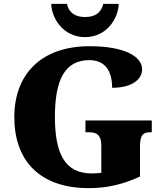

<svg xmlns="http://www.w3.org/2000/svg" viewBox="-20 -963 850 993"><path d="M420 -771C532 -771 592 -868 594 -943H514C503 -895 469 -875 420 -875C371 -875 337 -895 326 -943H245C247 -868 307 -771 420 -771ZM440 10C534 10 618 -10 704 -50V-202C704 -255 713 -279 756 -279H765V-340H422V-279H441C490 -279 504 -255 504 -206V-69C485 -67 469 -66 454 -66C315 -66 264 -170 264 -358C264 -546 313 -652 442 -652C517 -652 560 -604 560 -509C667 -509 715 -555 715 -605C715 -671 623 -724 444 -724C188 -724 54 -574 54 -358C54 -137 180 10 440 10Z"/></svg>

Font: Noto Serif Gurmukhi Black
Style: Regular
Weight: 900
Designer: Vaibhav Singh and the Monotype Design Team
Foundry: Monotype Imaging Inc.
Version: Version 2.004